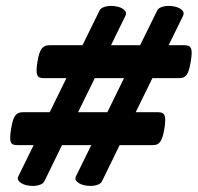

<svg xmlns="http://www.w3.org/2000/svg" viewBox="-20 -610 660 641"><path d="M255.4 -459 312 -574.2Q315.9 -582.5 326.9 -586.4Q337.9 -590.3 350.6 -590.3Q360.8 -590.3 371.1 -588.1Q381.3 -585.9 388.7 -581.5Q396 -577.1 399.2 -571Q402.3 -564.9 398.9 -557.6L350.6 -459H447.8L504.4 -574.2Q508.3 -582.5 519.3 -586.4Q530.3 -590.3 543 -590.3Q553.2 -590.3 563.5 -588.1Q573.7 -585.9 581.1 -581.5Q588.4 -577.1 591.6 -571Q594.7 -564.9 591.3 -557.6L543 -459H595.7Q604 -459 609.4 -456.8Q614.7 -454.6 617.4 -448.7Q620.1 -442.9 619.9 -432.1Q619.6 -421.4 616.7 -403.8Q613.8 -386.2 610.4 -375.5Q606.9 -364.7 602.1 -358.9Q597.2 -353 591.1 -351.1Q585 -349.1 576.7 -349.1H488.8L433.1 -235.4H507.3Q515.6 -235.4 521 -233.2Q526.4 -231 529.1 -225.1Q531.7 -219.2 531.7 -208.5Q531.7 -197.8 528.8 -180.2Q525.9 -162.6 522.2 -151.9Q518.6 -141.1 513.7 -135.3Q508.8 -129.4 502.7 -127.4Q496.6 -125.5 488.3 -125.5H379.4L320.8 -5.4Q316.9 2.9 305.9 6.8Q294.9 10.7 282.2 10.7Q272 10.7 261.7 8.5Q251.5 6.3 244.1 2Q236.8 -2.4 233.4 -8.5Q230 -14.6 233.9 -22L284.7 -125.5H187L128.4 -5.4Q124.5 2.9 113.5 6.8Q102.5 10.7 89.8 10.7Q79.6 10.7 69.3 8.5Q59.1 6.3 51.8 2Q44.4 -2.4 41 -8.5Q37.6 -14.6 41.5 -22L92.3 -125.5H38.1Q29.8 -125.5 24.4 -127.4Q19 -129.4 16.4 -135.3Q13.7 -141.1 13.9 -151.9Q14.2 -162.6 17.1 -180.2Q20 -197.8 23.4 -208.5Q26.9 -219.2 31.7 -225.1Q36.6 -231 42.7 -233.2Q48.8 -235.4 57.1 -235.4H146L201.7 -349.1H126.5Q118.2 -349.1 112.8 -351.1Q107.4 -353 104.7 -358.9Q102.1 -364.7 102.1 -375.5Q102.1 -386.2 105 -403.8Q107.9 -421.4 111.6 -432.1Q115.2 -442.9 120.1 -448.7Q125 -454.6 131.1 -456.8Q137.2 -459 145.5 -459ZM240.7 -235.4H338.4L394 -349.1H296.4Z"/></svg>

Font: Courier Prime
Style: Bold Italic
Weight: 700
Monospace: yes
Designer: Alan Dague-Greene
Foundry: Quote-Unquote Apps
Version: Version 1.202